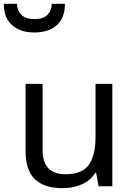

<svg xmlns="http://www.w3.org/2000/svg" viewBox="-55 -975 693 1005"><path d="M533 -536V0H461L448 -71H444Q418 -29 372 -9.5Q326 10 274 10Q177 10 128 -36.5Q79 -83 79 -185V-536H168V-191Q168 -63 287 -63Q376 -63 410.5 -113Q445 -163 445 -257V-536ZM125 -805Q52 -805 8.5 -843Q-35 -881 -35 -955H34Q34 -921 56.5 -898Q79 -875 125 -875Q172 -875 194 -898Q216 -921 216 -955H285Q285 -881 242 -843Q199 -805 125 -805Z"/></svg>

Font: Noto Sans Tifinagh Hawad
Style: Regular
Weight: 400
Designer: JamraPatel
Foundry: JamraPatel LLC
Version: Version 2.006; ttfautohint (v1.8.4.7-5d5b)